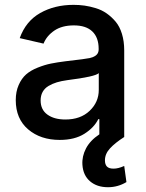

<svg xmlns="http://www.w3.org/2000/svg" viewBox="-20 -573 609 803"><path d="M230 12.2Q149.4 12.2 97.7 -32Q45.9 -76.2 45.9 -154.3Q45.9 -189.9 58.1 -217.5Q70.3 -245.1 89.1 -261.7Q107.9 -278.3 137.2 -290Q166.5 -301.8 192.9 -307.1Q219.2 -312.5 254.9 -316.9Q340.8 -326.7 355 -330.1Q386.2 -337.4 391.1 -356Q392.6 -360.4 392.6 -366.7V-369.1Q392.6 -416 366.2 -441.4Q339.8 -466.8 289.1 -466.8Q239.3 -466.8 207.3 -445.1Q175.3 -423.3 162.1 -390.6L62.5 -413.6Q87.9 -484.4 148.2 -518.6Q208.5 -552.7 287.6 -552.7Q311 -552.7 333.5 -549.6Q356 -546.4 380.9 -538.8Q405.8 -531.2 426.3 -516.8Q446.8 -502.4 463.6 -482.4Q480.5 -462.4 490 -431.4Q499.5 -400.4 499.5 -362.3V0Q461.4 24.4 440.2 47.4Q418.9 70.3 418.9 97.7Q418.9 114.7 427.2 123.5Q435.5 132.3 455.1 132.3Q474.6 132.3 499.5 121.1L508.8 188.5Q473.1 210 431.6 210Q385.7 210 356.7 185.3Q327.6 160.6 324.7 116.2Q322.3 81.1 339.6 47.9Q356.9 14.6 395.5 -11.2V-74.7H391.1Q373.5 -39.1 332.8 -13.4Q292 12.2 230 12.2ZM253.4 -73.2Q316.9 -73.2 355 -109.6Q393.1 -146 393.1 -196.8V-267.1Q378.4 -252.4 261.7 -237.8Q236.8 -234.4 218 -228.8Q199.2 -223.1 183.1 -213.6Q167 -204.1 158.4 -188.7Q149.9 -173.3 149.9 -152.8Q149.9 -114.3 178.2 -93.8Q206.5 -73.2 253.4 -73.2Z"/></svg>

Font: Interop Med
Style: Regular
Weight: 500
Designer: Rasmus Andersson, Google, Jang Haemin
Foundry: jhaemin
Version: Version 1.007